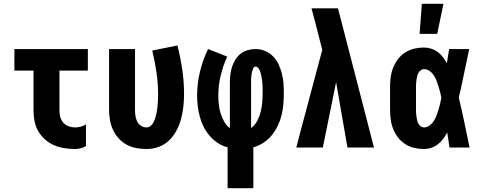

<svg xmlns="http://www.w3.org/2000/svg" viewBox="-20 -779 2540 1014"><path d="M377 8Q348 8 320 3.5Q292 -1 266 -12Q240 -23 218.5 -42Q197 -61 182.5 -85.5Q168 -110 162.5 -138.5Q157 -167 157 -195V-406H56V-520H444V-406H294V-195Q294 -178 298.5 -161Q303 -144 314.5 -131Q326 -118 342.5 -112Q359 -106 377 -106Q392 -106 406.5 -110Q421 -114 434 -122V-8Q421 0 406.5 4Q392 8 377 8Z M754 8Q727 8 700 3Q673 -2 649 -15Q625 -28 606.5 -48.5Q588 -69 576.5 -94Q565 -119 560.5 -146Q556 -173 556 -200V-520H693V-200Q693 -184 695 -168.5Q697 -153 704 -138.5Q711 -124 724.5 -115Q738 -106 754 -106Q766 -106 776 -114.5Q786 -123 791.5 -134.5Q797 -146 800.5 -157.5Q804 -169 806.5 -181Q809 -193 810.5 -205.5Q812 -218 813 -230.5Q814 -243 814.5 -255Q815 -267 815 -280Q815 -338 806.5 -396.5Q798 -455 784 -512L917 -539Q933 -476 942.5 -412Q952 -348 952 -283Q952 -250 948.5 -217Q945 -184 936.5 -152Q928 -120 912.5 -90.5Q897 -61 873.5 -38Q850 -15 818.5 -3.5Q787 8 754 8Z M1182 215V-1Q1154 -8 1130 -24Q1106 -40 1087.5 -61.5Q1069 -83 1056 -108.5Q1043 -134 1035.5 -161.5Q1028 -189 1024.5 -217.5Q1021 -246 1021 -274Q1021 -338 1036 -400.5Q1051 -463 1079 -520L1180 -480Q1158 -432 1145.5 -380Q1133 -328 1133 -274Q1133 -251 1135.5 -227.5Q1138 -204 1145 -181.5Q1152 -159 1163.5 -137.5Q1175 -116 1194 -102V-343Q1194 -364 1196.5 -385Q1199 -406 1205.5 -426Q1212 -446 1223 -464Q1234 -482 1250.5 -495Q1267 -508 1288 -514Q1309 -520 1330 -520Q1355 -520 1379.5 -510Q1404 -500 1422 -481.5Q1440 -463 1451 -439.5Q1462 -416 1468.5 -391Q1475 -366 1477 -340Q1479 -314 1479 -288Q1479 -259 1476.5 -229Q1474 -199 1467 -170.5Q1460 -142 1447 -115Q1434 -88 1415.5 -65Q1397 -42 1372 -25.5Q1347 -9 1318 -1V215ZM1306 -103Q1327 -118 1339 -141.5Q1351 -165 1357 -189.5Q1363 -214 1365 -239.5Q1367 -265 1367 -291Q1367 -300 1367 -309.5Q1367 -319 1366.5 -328.5Q1366 -338 1365 -347Q1364 -356 1362.5 -365Q1361 -374 1359 -383.5Q1357 -393 1354 -401.5Q1351 -410 1345 -418.5Q1339 -427 1330 -427Q1322 -427 1318 -419Q1314 -411 1312 -404Q1310 -397 1309 -389Q1308 -381 1307 -373.5Q1306 -366 1306 -358.5Q1306 -351 1306 -343Z M1545 0 1564 -74 1682 -516 1667 -574Q1657 -615 1646.5 -655Q1636 -695 1625 -735H1765L1955 0H1815L1755 -345L1685 0Z M2219 8Q2193 8 2167.5 2Q2142 -4 2120 -18Q2098 -32 2082 -53Q2066 -74 2056.5 -98Q2047 -122 2043.5 -148Q2040 -174 2040 -200V-320Q2040 -346 2043.5 -372Q2047 -398 2056.5 -422Q2066 -446 2082 -467Q2098 -488 2120 -502Q2142 -516 2167.5 -522Q2193 -528 2219 -528Q2238 -528 2257 -522Q2276 -516 2291.5 -504.5Q2307 -493 2319 -477.5Q2331 -462 2340 -445Q2343 -464 2346 -482.5Q2349 -501 2352 -520H2458Q2444 -456 2431 -391.5Q2418 -327 2403 -263Q2419 -198 2432.5 -132Q2446 -66 2460 0H2354Q2351 -20 2348 -39.5Q2345 -59 2342 -79Q2332 -61 2320 -45Q2308 -29 2292.5 -17Q2277 -5 2258 1.5Q2239 8 2219 8ZM2219 -106Q2235 -106 2248.5 -116Q2262 -126 2271 -140Q2280 -154 2285.5 -169.5Q2291 -185 2296 -200.5Q2301 -216 2304.5 -231.5Q2308 -247 2311 -263Q2308 -279 2304 -294Q2300 -309 2295.5 -324Q2291 -339 2285 -354Q2279 -369 2270.5 -382Q2262 -395 2248.5 -404.5Q2235 -414 2219 -414Q2210 -414 2202 -408Q2194 -402 2189.5 -393.5Q2185 -385 2183 -376Q2181 -367 2179.5 -357.5Q2178 -348 2177.5 -338.5Q2177 -329 2177 -320V-200Q2177 -191 2177.5 -181.5Q2178 -172 2179.5 -162.5Q2181 -153 2183 -144Q2185 -135 2189.5 -126.5Q2194 -118 2202 -112Q2210 -106 2219 -106ZM2196 -600 2208 -759H2322L2289 -600Z"/></svg>

Font: Iosevka Heavy
Style: Regular
Weight: 900
Monospace: yes
Designer: Belleve Invis
Foundry: Belleve Invis
Version: Version 32.5.0; ttfautohint (v1.8.4)